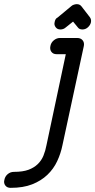

<svg xmlns="http://www.w3.org/2000/svg" viewBox="-117 -736 459 925"><path d="M226 -706Q231 -711 239 -713.5Q247 -716 253 -716Q267 -716 275 -706L316 -653Q324 -642 321 -628Q318 -615 306.5 -604.5Q295 -594 280 -594Q265 -594 258 -604L235 -632L200 -604Q189 -594 174 -594Q159 -594 151 -605Q143 -616 146 -628Q147 -635 150 -641.5Q153 -648 161 -652ZM184 -37Q176 3 158.5 40.5Q141 78 111 106.5Q81 135 38 152Q-5 169 -66 169Q-83 169 -91.5 157.5Q-100 146 -96 131Q-93 114 -80 103Q-67 92 -50 92Q-7 92 20 82Q47 72 65 54.5Q83 37 92.5 13.5Q102 -10 107 -37L200 -475H155Q139 -475 130.5 -486.5Q122 -498 126 -515Q129 -531 142.5 -542Q156 -553 172 -553H255Q272 -553 281 -542Q290 -531 287 -515Z"/></svg>

Font: VDS Compensated
Style: Light Italic
Weight: 300
Italic angle: -12°
Designer: artmaker
Foundry: artmaker
Version: Version 1.000 2012 initial release